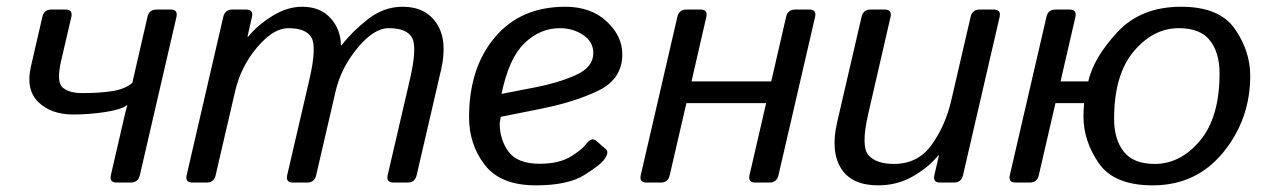

<svg xmlns="http://www.w3.org/2000/svg" viewBox="-20 -541 3758 569"><path d="M71.8 -344.7 105.5 -490.7Q110.4 -512.7 132.3 -512.7H174.3Q196.3 -512.7 191.4 -490.7L160.6 -358.4Q147 -297.9 165.8 -281.5Q184.6 -265.1 224.1 -265.1Q275.4 -265.1 313 -271Q350.6 -276.9 372.1 -295.4L417 -490.7Q421.9 -512.7 443.8 -512.7H485.8Q507.8 -512.7 502.9 -490.7L394.5 -22Q389.6 0 367.7 0H325.7Q303.7 0 308.6 -22L349.6 -199.7Q352.5 -212.9 357.4 -229H355.5Q341.3 -216.8 293.2 -209.2Q245.1 -201.7 197.3 -201.7Q130.9 -201.7 93.3 -238.8Q55.7 -275.9 71.8 -344.7Z M550.3 0Q528.3 0 533.2 -22L641.6 -490.7Q646.5 -512.7 668.5 -512.7H709.5Q731.4 -512.7 726.6 -490.7L713.4 -432.1H715.3Q744.1 -467.3 787.8 -494.1Q831.5 -521 875.5 -521Q929.2 -521 959.7 -487.1Q990.2 -453.1 990.2 -406.7H992.2Q1022.9 -446.8 1070.1 -483.9Q1117.2 -521 1173.3 -521Q1241.7 -521 1274.4 -470.9Q1307.1 -420.9 1287.1 -334L1214.8 -22Q1210 0 1188 0H1146Q1124 0 1128.9 -22L1194.8 -305.7Q1216.8 -400.9 1201.2 -429.2Q1185.5 -457.5 1131.8 -457.5Q1087.9 -457.5 1039.3 -398.7Q990.7 -339.8 974.6 -270.5L917 -22Q912.1 0 890.1 0H848.1Q826.2 0 831.1 -22L897 -305.7Q918.9 -400.9 903.3 -429.2Q887.7 -457.5 834 -457.5Q790 -457.5 741.9 -400.6Q693.8 -343.8 676.8 -270.5L619.1 -22Q614.3 0 592.3 0Z M1370.1 -193.4Q1370.1 -339.8 1446.5 -430.4Q1522.9 -521 1655.3 -521Q1731 -521 1777.6 -477.8Q1824.2 -434.6 1824.2 -379.9Q1824.2 -307.6 1755.1 -273.4Q1686 -239.3 1584 -218.8L1463.9 -194.8Q1460.9 -176.3 1460.9 -175.3Q1460.9 -127 1487.3 -91.3Q1513.7 -55.7 1579.6 -55.7Q1635.7 -55.7 1669.9 -76.2Q1704.1 -96.7 1716.3 -113.3Q1733.4 -136.2 1747.1 -123.5L1775.9 -98.6Q1785.2 -90.3 1772.9 -71.3Q1761.7 -53.7 1712.4 -22.7Q1663.1 8.3 1567.9 8.3Q1463.9 8.3 1417 -52Q1370.1 -112.3 1370.1 -193.4ZM1466.3 -262.7 1566.4 -282.2Q1634.8 -295.4 1686.5 -318.6Q1738.3 -341.8 1738.3 -383.8Q1738.3 -417 1708.3 -437.3Q1678.2 -457.5 1639.2 -457.5Q1580.1 -457.5 1533.9 -412.6Q1487.8 -367.7 1466.3 -262.7Z M1896 0Q1874 0 1878.9 -22L1987.3 -490.7Q1992.2 -512.7 2014.2 -512.7H2056.2Q2078.1 -512.7 2073.2 -490.7L2029.3 -299.8H2265.6L2309.6 -490.7Q2314.5 -512.7 2336.4 -512.7H2378.4Q2400.4 -512.7 2395.5 -490.7L2287.1 -22Q2282.2 0 2260.3 0H2218.3Q2196.3 0 2201.2 -22L2250.5 -235.4H2014.2L1964.8 -22Q1960 0 1938 0Z M2460.9 -178.7 2533.2 -490.7Q2538.1 -512.7 2560.1 -512.7H2602.1Q2624 -512.7 2619.1 -490.7L2552.7 -202.1Q2530.8 -106 2554.2 -80.6Q2577.6 -55.2 2628.9 -55.2Q2700.7 -55.2 2741.2 -112.1Q2781.7 -168.9 2798.8 -242.2L2856.4 -490.7Q2861.3 -512.7 2883.3 -512.7H2925.3Q2947.3 -512.7 2942.4 -490.7L2834 -22Q2829.1 0 2807.1 0H2766.1Q2744.1 0 2749 -22L2762.7 -80.6H2760.7Q2731.9 -44.9 2685.3 -18.3Q2638.7 8.3 2582.5 8.3Q2504.4 8.3 2472.7 -41.7Q2440.9 -91.8 2460.9 -178.7Z M2989.7 0Q2967.8 0 2972.7 -22L3081.1 -490.7Q3085.9 -512.7 3107.9 -512.7H3149.9Q3171.9 -512.7 3167 -490.7L3123 -299.8H3205.1Q3221.2 -370.1 3291.3 -445.6Q3361.3 -521 3480 -521Q3594.2 -521 3639.6 -455.3Q3685.1 -389.6 3685.1 -316.4Q3685.1 -187.5 3605.2 -89.6Q3525.4 8.3 3396 8.3Q3281.7 8.3 3236.3 -57.4Q3190.9 -123 3190.9 -196.3Q3190.9 -216.3 3192.9 -235.4H3107.9L3058.6 -22Q3053.7 0 3031.7 0ZM3281.7 -189Q3281.7 -127.9 3310.3 -91.6Q3338.9 -55.2 3402.3 -55.2Q3478.5 -55.2 3536.4 -124.3Q3594.2 -193.4 3594.2 -323.7Q3594.2 -384.8 3565.7 -421.1Q3537.1 -457.5 3473.6 -457.5Q3397.5 -457.5 3339.6 -388.4Q3281.7 -319.3 3281.7 -189Z"/></svg>

Font: Istok
Style: Italic
Weight: 500
Italic angle: -13°
Designer: Andrey V. Panov
Foundry: Andrey V. Panov
Version: Version 1.0.3